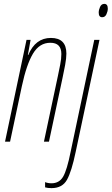

<svg xmlns="http://www.w3.org/2000/svg" viewBox="-20 -732 577 992"><path d="M6 0H32L93 -287Q117 -399 150.5 -455Q184 -511 240 -511Q297 -511 297 -453Q297 -428 291 -398Q285 -368 279 -339L207 0H233L303 -329Q310 -360 316.5 -396Q323 -432 323 -455Q323 -536 243 -536Q163 -536 126 -448H124L138 -526H117ZM508 -643Q523 -643 530 -658.5Q537 -674 537 -687Q537 -712 519 -712Q504 -712 497 -696.5Q490 -681 490 -667Q490 -643 508 -643ZM246 240Q302 240 326 197Q350 154 371 53L494 -526H467L345 52Q326 147 306 181Q286 215 246 215Q228 215 213 209V236Q227 240 246 240Z"/></svg>

Font: Noto Sans Display Condensed Thin
Style: Italic
Weight: 250
Width: 3
Italic angle: -12°
Designer: Monotype Design Team
Foundry: Monotype Imaging Inc.
Version: Version 1.900